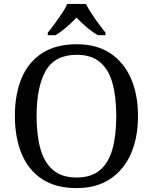

<svg xmlns="http://www.w3.org/2000/svg" viewBox="-20 -951 782 981"><path d="M371 10Q265 10 195 -36Q125 -82 90.5 -165Q56 -248 56 -359Q56 -470 90.5 -552Q125 -634 195.5 -679.5Q266 -725 372 -725Q473 -725 542.5 -679.5Q612 -634 648.5 -551.5Q685 -469 685 -358Q685 -247 648.5 -164.5Q612 -82 542 -36Q472 10 371 10ZM371 -44Q446 -44 490.5 -81.5Q535 -119 554.5 -189Q574 -259 574 -358Q574 -457 554.5 -527Q535 -597 490.5 -634Q446 -671 372 -671Q260 -671 213.5 -589Q167 -507 167 -358Q167 -259 187 -189Q207 -119 252 -81.5Q297 -44 371 -44ZM224 -784Q240 -803 259 -829Q278 -855 296 -882Q314 -909 324 -931H419Q430 -909 447.5 -882Q465 -855 484.5 -829Q504 -803 519 -784V-771H480Q461 -782 441.5 -797Q422 -812 404 -828.5Q386 -845 371 -861Q356 -845 338 -828.5Q320 -812 301 -797Q282 -782 263 -771H224Z"/></svg>

Font: Noto Serif Myanmar
Style: Regular
Weight: 400
Designer: Ben Mitchell and the Monotype Design Team
Foundry: Monotype Imaging Inc.
Version: Version 2.106